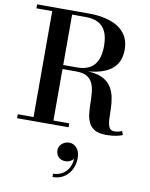

<svg xmlns="http://www.w3.org/2000/svg" viewBox="-112 -830 972 1246"><g transform="rotate(10 374.0 -207.0)"><path d="M210 -376.5V-392H356.5Q404.5 -392 437.5 -409.8Q470.5 -427.5 487.2 -464.5Q504 -501.5 504 -559Q504 -616.5 487.2 -652.8Q470.5 -689 437.5 -706.5Q404.5 -724 356.5 -724H29.5V-750H371.5Q451.5 -750 512 -729.2Q572.5 -708.5 606.2 -666.2Q640 -624 640 -559Q640 -494 608.2 -453.8Q576.5 -413.5 516.5 -395Q456.5 -376.5 371.5 -376.5ZM29.5 0V-26H369V0ZM133.5 -14.5V-734H264.5V-14.5ZM616.5 6.5Q568.5 6.5 541.2 -9.2Q514 -25 501.5 -51.5Q489 -78 485.5 -111.2Q482 -144.5 481.5 -179.8Q481 -215 478 -248Q475 -281 463.5 -307.8Q452 -334.5 426.2 -350Q400.5 -365.5 354.5 -365.5H210V-379.5H410.5Q480 -379.5 521 -360.5Q562 -341.5 582.5 -309.8Q603 -278 610.2 -240.2Q617.5 -202.5 618 -164.8Q618.5 -127 620.2 -95.5Q622 -64 631.2 -44.8Q640.5 -25.5 665.5 -25.5Q681.5 -25.5 693.5 -28.8Q705.5 -32 715.5 -37L724.5 -11.5Q712.5 -5 683.2 0.8Q654 6.5 616.5 6.5ZM322 336V314Q356.5 314 384 297.2Q411.5 280.5 426.8 249.5Q442 218.5 438.5 176.5H445.5Q446 186 438.2 196.2Q430.5 206.5 417 213.5Q403.5 220.5 387.5 220.5Q356 220.5 339.8 202.2Q323.5 184 323.5 159Q323.5 142 332.8 128Q342 114 357.5 105.8Q373 97.5 391.5 97.5Q420.5 97.5 441.2 121Q462 144.5 462 188Q462 227.5 445.2 261.2Q428.5 295 397.2 315.5Q366 336 322 336Z"/></g></svg>

Font: Bodoni Moda SC 9pt SemiBold
Style: Regular
Weight: 600
Designer: Owen Earl
Foundry: indestructible type
Version: Version 2.005